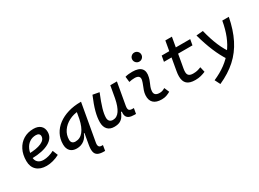

<svg xmlns="http://www.w3.org/2000/svg" viewBox="-37 -1585 3589 2660"><g transform="rotate(-30 1758.0 -254.5)"><path d="M286.6 -83Q325.7 -83 370.1 -95.2Q414.6 -107.4 455.6 -129.4L489.3 -45.9Q441.4 -19.5 386.7 -4.9Q332 9.8 282.2 9.8Q181.6 9.8 125.2 -43Q68.8 -95.7 68.8 -189.9Q68.8 -291.5 107.2 -367.2Q145.5 -442.9 214.4 -485.1Q283.2 -527.3 375 -527.3Q447.3 -527.3 487.5 -491.2Q527.8 -455.1 527.8 -390.6Q527.8 -294.9 429.9 -239.7Q332 -184.6 156.7 -181.2L146.5 -259.3Q277.3 -261.2 350.3 -293.9Q423.3 -326.7 423.3 -384.3Q423.3 -407.7 407.2 -421.1Q391.1 -434.6 361.3 -434.6Q303.2 -434.6 259 -404.8Q214.8 -375 190.2 -321.3Q165.5 -267.6 165 -195.8Q165.5 -142.6 197.8 -112.8Q230 -83 286.6 -83Z M763.7 10.3Q697.3 10.3 660.9 -27.8Q624.5 -65.9 624.5 -135.3Q624.5 -223.1 662.4 -294.7Q700.2 -366.2 768.3 -417Q836.4 -467.8 927.7 -495.1Q1019 -522.5 1126.5 -522.5H1135.3L1049.3 -429.7Q959.5 -425.8 887 -387.9Q814.5 -350.1 771.7 -287.8Q729 -225.6 729 -147.5Q729 -116.2 746.6 -99.4Q764.2 -82.5 795.4 -82.5Q871.1 -82.5 921.1 -145.3Q971.2 -208 996.1 -325.7L993.2 -123H936.5L956.1 -136.2Q933.6 -66.4 883.5 -28.1Q833.5 10.3 763.7 10.3ZM1066.4 234.4Q1003.4 234.4 969.7 215.6Q936 196.8 927.5 156Q918.9 115.2 930.2 49.8L1025.4 -491.2L1126.5 -522.5H1136.2L1031.2 69.3Q1023.9 109.4 1035.6 129.2Q1047.4 148.9 1080.6 148.9H1099.1L1085 234.4Z M1363.3 10.3Q1294.9 10.3 1257.3 -30.5Q1219.7 -71.3 1219.7 -145Q1219.7 -219.7 1243.9 -310.3Q1268.1 -400.9 1321.8 -527.3L1425.3 -508.3Q1372.1 -378.9 1348.1 -295.7Q1324.2 -212.4 1324.2 -157.2Q1324.2 -121.6 1342.8 -102.1Q1361.3 -82.5 1395 -82.5Q1460 -82.5 1502.4 -145.3Q1544.9 -208 1567.4 -325.7L1558.6 -122.6H1526.4L1554.2 -146Q1537.1 -98.1 1515.1 -63Q1493.2 -27.8 1457.8 -8.8Q1422.4 10.3 1363.3 10.3ZM1688.5 4.9Q1635.7 4.9 1604.5 -9Q1573.2 -22.9 1562 -52.7Q1550.8 -82.5 1557.1 -129.9L1551.3 -234.9L1601.6 -517.6H1707.5L1645 -165.5Q1636.7 -118.7 1649.7 -99.6Q1662.6 -80.6 1705.6 -80.6H1726.6L1711.4 4.9Z M2114.7 -599.6Q2085 -599.6 2063.7 -620.8Q2042.5 -642.1 2042.5 -671.9Q2042.5 -702.1 2063.7 -723.1Q2085 -744.1 2114.7 -744.1Q2145 -744.1 2166 -723.1Q2187 -702.1 2187 -671.9Q2187 -642.1 2166 -620.8Q2145 -599.6 2114.7 -599.6ZM2229.5 -109.9 2263.2 -31.2Q2233.4 -14.2 2200.2 -2.2Q2167 9.8 2124 9.8Q2035.6 9.8 1992.7 -31.7Q1949.7 -73.2 1954.6 -153.3Q1957 -189.9 1969 -224.6Q1981 -259.3 1994.9 -292Q2008.8 -324.7 2016.1 -355Q2026.4 -395 2007.6 -415.5Q1988.8 -436 1942.4 -436Q1896 -436 1853 -424.8L1842.8 -513.7Q1871.6 -522 1900.4 -524.7Q1929.2 -527.3 1958 -527.3Q2059.1 -527.3 2100.1 -481.2Q2141.1 -435.1 2119.1 -345.2Q2110.8 -310.5 2097.4 -280.5Q2084 -250.5 2072.8 -221.2Q2061.5 -191.9 2059.1 -157.7Q2053.7 -83 2143.1 -83Q2167.5 -83 2185.8 -89.1Q2204.1 -95.2 2229.5 -109.9Z M2660.6 9.8Q2570.8 9.8 2528.6 -28.6Q2486.3 -66.9 2486.3 -147.9Q2486.3 -168.5 2488.3 -187.3Q2490.2 -206.1 2494.4 -229.5Q2498.5 -252.9 2504.4 -287.1L2572.3 -673.8H2677.2L2609.4 -287.1Q2601.1 -238.3 2595.9 -211.9Q2590.8 -185.5 2590.8 -157.7Q2590.8 -119.1 2612.3 -101.1Q2633.8 -83 2679.7 -83Q2715.3 -83 2742.2 -88.9Q2769 -94.7 2806.2 -109.9L2825.2 -26.4Q2790 -11.2 2750.7 -0.7Q2711.4 9.8 2660.6 9.8ZM2407.7 -426.8 2423.8 -517.6H2879.9L2863.8 -426.8Z M2931.2 230.5 2887.7 145Q2999 96.7 3083.7 33.9Q3168.5 -28.8 3229.7 -108.9Q3291 -189 3331.1 -290.3Q3371.1 -391.6 3393.1 -517.6H3497.6Q3460.9 -327.6 3389.6 -186.3Q3318.4 -44.9 3205.8 56.6Q3093.3 158.2 2931.2 230.5ZM3087.9 -527.3Q3159.7 -234.4 3277.3 -83.5L3187 -24.9Q3126 -117.2 3074.5 -239.7Q3022.9 -362.3 2980 -517.6Z"/></g></svg>

Font: Cascadia Code PL
Style: Italic
Weight: 400
Italic angle: -10°
Monospace: yes
Designer: Aaron Bell
Foundry: Saja Typeworks
Version: Version 2404.023